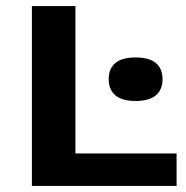

<svg xmlns="http://www.w3.org/2000/svg" viewBox="-20 -615 614 635"><path d="M85.5 0V-595H229.5V-107.5H564V0ZM428.5 -281Q383.5 -281 361.5 -299.8Q339.5 -318.5 339.5 -353Q339.5 -388 361.5 -406.5Q383.5 -425 428.5 -425Q473.5 -425 495.5 -406.5Q517.5 -388 517.5 -353Q517.5 -318.5 495.5 -299.8Q473.5 -281 428.5 -281Z"/></svg>

Font: Encode Sans SC Expanded SemiBold
Style: Regular
Weight: 600
Width: 7
Designer: Multiple Designers
Foundry: Impallari Type
Version: Version 3.002